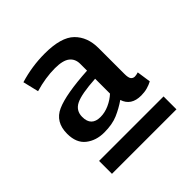

<svg xmlns="http://www.w3.org/2000/svg" viewBox="-126 -777 621 621"><g transform="rotate(-45 184.5 -466.5)"><path d="M32 -446Q32 -500 76 -519.5Q120 -539 222 -545V-576Q222 -599 206 -611.5Q190 -624 154 -624Q111 -624 63 -610L50 -664Q106 -681 164 -681Q239 -681 269.5 -651Q300 -621 300 -570V-452Q300 -434 305 -428Q310 -422 318 -422Q324 -422 334 -425L341 -377Q330 -371 317 -367.5Q304 -364 289 -364Q243 -364 231 -402Q208 -386 182.5 -375Q157 -364 120 -364Q83 -364 57.5 -384Q32 -404 32 -446ZM105 -450Q105 -408 147 -408Q167 -408 187 -417Q207 -426 222 -440V-508Q156 -504 130.5 -491.5Q105 -479 105 -450ZM43 -252V-311H338V-252Z"/></g></svg>

Font: Georama Medium
Style: Regular
Weight: 500
Designer: Jean-Baptiste Levee
Foundry: Production Type
Version: Version 1.000